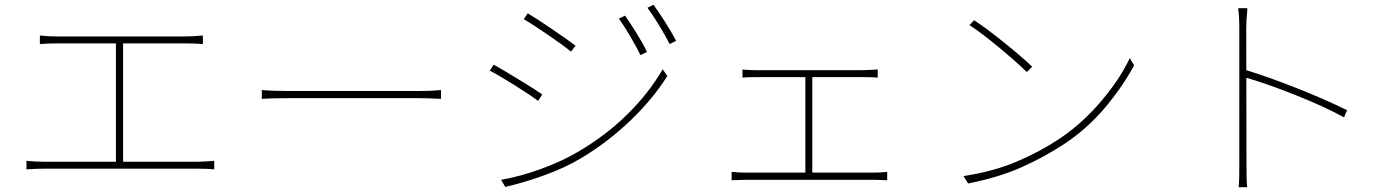

<svg xmlns="http://www.w3.org/2000/svg" viewBox="-20 -774 5880 811"><path d="M219.7 -620.1H760.7Q797.9 -620.1 836.9 -624V-587.9Q806.6 -590.8 760.7 -590.8H219.7Q183.6 -590.8 148.4 -587.9V-624Q182.6 -620.1 219.7 -620.1ZM500 -601.6V-79.1H469.7V-601.6ZM168 -90.8H814.5Q835.9 -90.8 884.8 -94.7V-58.6Q860.4 -61.5 814.5 -61.5H168Q132.8 -61.5 91.8 -58.6V-94.7Q127 -90.8 168 -90.8Z M1201.2 -389.6H1747.1Q1802.7 -389.6 1829.1 -392.6L1842.8 -393.6V-356.4L1820.3 -357.4Q1785.2 -359.4 1748 -359.4H1201.2Q1123 -359.4 1085.9 -356.4V-393.6Q1132.8 -389.6 1201.2 -389.6Z M2712.9 -554.7 2685.5 -541Q2669.9 -573.2 2642.1 -620.6Q2614.3 -668 2593.8 -695.3L2620.1 -708Q2639.6 -680.7 2668.5 -634.3Q2697.3 -587.9 2712.9 -554.7ZM2835.9 -601.6 2808.6 -587.9Q2792 -621.1 2763.7 -667.5Q2735.4 -713.9 2714.8 -741.2L2740.2 -753.9Q2757.8 -730.5 2788.1 -683.1Q2818.4 -635.7 2835.9 -601.6ZM2411.1 -581.1 2391.6 -555.7Q2363.3 -580.1 2297.4 -625Q2231.4 -669.9 2192.4 -693.4L2209 -717.8Q2244.1 -697.3 2313 -650.4Q2381.8 -603.5 2411.1 -581.1ZM2419.9 -131.8Q2537.1 -200.2 2627.9 -289.1Q2718.8 -377.9 2779.3 -481.4L2798.8 -453.1Q2738.3 -356.4 2643.1 -265.1Q2547.9 -173.8 2435.5 -106.4Q2367.2 -65.4 2280.8 -34.2Q2194.3 -2.9 2114.3 15.6L2096.7 -14.6Q2176.8 -28.3 2264.2 -60.1Q2351.6 -91.8 2419.9 -131.8ZM2270.5 -375 2252.9 -347.7Q2220.7 -372.1 2153.8 -414.1Q2086.9 -456.1 2048.8 -475.6L2065.4 -501Q2105.5 -478.5 2175.8 -435.5Q2246.1 -392.6 2270.5 -375Z M3172.9 -477.5H3626Q3637.7 -477.5 3687.5 -480.5V-446.3Q3669.9 -448.2 3626 -448.2H3173.8Q3135.7 -448.2 3116.2 -446.3V-480.5Q3147.5 -477.5 3172.9 -477.5ZM3411.1 -459V-29.3H3381.8V-459ZM3129.9 -44.9H3670.9Q3700.2 -44.9 3727.5 -47.9V-12.7Q3699.2 -13.7 3670.9 -14.6H3129.9Q3113.3 -14.6 3070.3 -12.7V-47.9Q3101.6 -44.9 3129.9 -44.9Z M4339.8 -492.2 4317.4 -469.7Q4275.4 -510.7 4200.7 -572.8Q4126 -634.8 4075.2 -668L4094.7 -688.5Q4145.5 -655.3 4222.7 -593.3Q4299.8 -531.2 4339.8 -492.2ZM4456.1 -188.5Q4551.8 -252.9 4631.3 -346.7Q4710.9 -440.4 4752 -528.3L4770.5 -498Q4719.7 -404.3 4645.5 -316.9Q4571.3 -229.5 4475.6 -166Q4387.7 -108.4 4292.5 -66.4Q4197.3 -24.4 4069.3 1L4049.8 -30.3Q4176.8 -49.8 4274.4 -91.3Q4372.1 -132.8 4456.1 -188.5Z M5214.8 -653.3Q5214.8 -706.1 5210 -739.3H5249Q5248 -735.4 5248 -724.6Q5244.1 -692.4 5244.1 -653.3L5245.1 -79.1Q5245.1 -52.7 5245.6 -26.4Q5246.1 0 5248 16.6H5211.9Q5213.9 0 5214.4 -26.4Q5214.8 -52.7 5214.8 -79.1ZM5669.9 -308.6 5657.2 -278.3Q5578.1 -322.3 5451.7 -372.6Q5325.2 -422.9 5238.3 -447.3V-479.5Q5335 -450.2 5458 -401.4Q5581.1 -352.5 5669.9 -308.6Z"/></svg>

Font: Min Sans VF VF
Style: Regular
Weight: 400
Designer: Jinseong-Kim, NotoSansCJK, Nunito
Foundry: Jinseong-Kim
Version: Version 1.420;Glyphs 3.1.2 (3151)